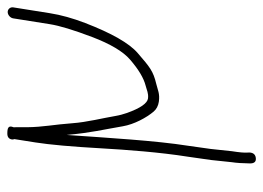

<svg xmlns="http://www.w3.org/2000/svg" viewBox="-117 -399 718 524"><g transform="rotate(-90 242.0 -137.0)"><path d="M135.7 -314C142.1 -244.3 150.3 -214.8 159.4 -160.7C164.7 -129.5 183.1 -96.1 199.2 -77C205.9 -69 215 -64.2 226.4 -62.5C248.3 -59.3 258.6 -65.6 275 -69.5C310.1 -77.9 320.5 -86.8 359.2 -120.2C386 -143.3 413.3 -191.1 441.3 -263.7C454.3 -297.6 463.2 -329.6 468 -360L483.9 -460C485.1 -467.9 479.2 -475 471.2 -475C463.3 -475 455.1 -467.9 453.9 -460L438 -360C433.8 -333.3 422.1 -294.9 403.1 -244.8C384 -194.6 363.4 -160 341.3 -141C314.6 -117.9 290.8 -103.7 270.1 -98.5C257.5 -95.3 250 -90.5 235.6 -92C222.1 -93.7 208.8 -112.9 195.7 -149.5C192 -159.8 189.2 -170.7 187.3 -182C182.1 -213.4 170.5 -259.2 167.7 -298.2C164.1 -348.6 157.2 -378.2 156.8 -422L156.9 -441.5C156.9 -445.8 156.9 -451.7 156.7 -459C162.6 -473.4 154.6 -476 139.4 -476C130.1 -476 124.7 -471.8 123.4 -463.5C123 -461.2 123.4 -459 124.4 -457L115.2 -399C109.1 -360.3 103.7 -300.2 99.1 -218.5C95.3 -151.3 88.5 -59.7 76.3 17L67.3 80L61.3 137C59.4 149 58.3 165.3 58 186C57.8 198.4 63.1 203.8 74 202C84 200.4 88.9 192.9 87.6 179.2C86.9 171.4 88.1 157.3 91.3 137L97.5 79L106.1 18C120.3 -71.6 127.7 -200.8 135.7 -314Z"/></g></svg>

Font: MewTooHand
Style: Ita
Weight: 400
Designer: Mew Too, Robert Jablonski
Version: Version 0.77